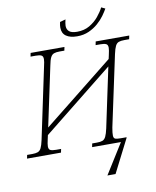

<svg xmlns="http://www.w3.org/2000/svg" viewBox="-131 -1027 1075 1325"><g transform="rotate(-10 407.0 -364.0)"><path d="M474 -771Q425 -771 397 -790.5Q369 -810 369 -850Q369 -857 370 -866.5Q371 -876 374 -889L414 -900Q411 -888 409 -876Q407 -864 407 -856Q407 -831 423.5 -816.5Q440 -802 479 -802Q529 -802 566.5 -824Q604 -846 630 -877.5Q656 -909 671 -939L698 -926Q687 -906 668 -879.5Q649 -853 621 -828.5Q593 -804 556.5 -787.5Q520 -771 474 -771ZM512 211 644 0H442L447 -25H480Q505 -25 519.5 -30.5Q534 -36 543 -54.5Q552 -73 560 -109L649 -529L156 -135L150 -108Q142 -74 142 -58Q142 -37 154.5 -31Q167 -25 194 -25H229L224 0H-14L-9 -25H27Q51 -25 66 -30.5Q81 -36 90 -54Q99 -72 107 -109L212 -606Q216 -622 218 -635Q220 -648 220 -656Q220 -677 207.5 -683Q195 -689 169 -689H132L137 -714H374L369 -689H335Q311 -689 296 -683.5Q281 -678 272 -660Q263 -642 256 -605L167 -186L660 -579L666 -606Q674 -640 674 -656Q674 -677 661 -683Q648 -689 622 -689H588L593 -714H828L823 -689H789Q764 -689 749.5 -683.5Q735 -678 726 -660Q717 -642 709 -605L603 -109Q596 -70 597 -52Q598 -34 610 -30Q622 -26 647 -26H687L688 -23L569 211Z"/></g></svg>

Font: Noto Serif ExtraLight
Style: Italic
Weight: 200
Italic angle: -12°
Designer: Monotype Design Team
Foundry: Monotype Imaging Inc.
Version: Version 2.014; ttfautohint (v1.8.4.7-5d5b)